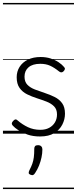

<svg xmlns="http://www.w3.org/2000/svg" viewBox="-20 -905 521 1300"><path d="M251 19Q204 19 167.5 6.5Q131 -6 105 -23Q79 -40 66 -55Q59 -63 60 -70.5Q61 -78 70 -87Q78 -96 85 -96.5Q92 -97 100 -89Q131 -62 169 -44Q207 -26 253 -26Q288 -26 313 -39.5Q338 -53 352 -76.5Q366 -100 366 -130Q366 -165 346 -185Q326 -205 295 -217Q264 -229 229.5 -240Q195 -251 163.5 -266.5Q132 -282 112.5 -309.5Q93 -337 93 -382Q93 -421 112.5 -452Q132 -483 168.5 -501Q205 -519 255 -519Q292 -519 323 -509Q354 -499 377 -483.5Q400 -468 414 -451Q421 -444 419 -436.5Q417 -429 410 -422Q403 -415 395 -415Q387 -415 379 -422Q348 -447 319.5 -460Q291 -473 253 -473Q201 -473 173.5 -449.5Q146 -426 146 -386Q146 -351 165.5 -331Q185 -311 216.5 -299Q248 -287 283 -275.5Q318 -264 349.5 -248.5Q381 -233 400.5 -206.5Q420 -180 420 -135Q420 -97 402 -61.5Q384 -26 347 -3.5Q310 19 251 19ZM186 278Q176 274 174.5 267.5Q173 261 179 248Q192 223 199 203Q206 183 209 160Q212 137 212 102Q212 91 217.5 84.5Q223 78 237 78Q252 78 259.5 86Q267 94 267 106Q267 133 261 161Q255 189 244.5 215.5Q234 242 218 266Q212 276 205 279.5Q198 283 186 278ZM0 365H481V375H0ZM0 -20H481V0H0ZM0 -505H481V-500H0ZM0 -885H481V-875H0Z"/></svg>

Font: Playwrite IT Moderna Guides
Style: Regular
Weight: 400
Designer: Veronika Burian, José Scaglione
Foundry: TypeTogether
Version: Version 1.003